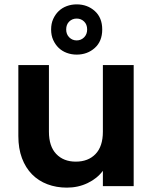

<svg xmlns="http://www.w3.org/2000/svg" viewBox="-20 -852 701 879"><path d="M592 0H451V-70Q425 -35 381.5 -14Q338 7 286 7Q238 7 197 -8.5Q156 -24 126.5 -54Q97 -84 80.5 -128Q64 -172 64 -229V-554H204V-249Q204 -182 237.5 -147Q271 -112 327 -112Q384 -112 417.5 -147Q451 -182 451 -249V-554H592ZM331 -667Q351 -667 365 -681Q379 -695 379 -717Q379 -740 365 -753.5Q351 -767 331 -767Q311 -767 297 -753.5Q283 -740 283 -717Q283 -695 297 -681Q311 -667 331 -667ZM331 -832Q380 -832 414 -801.5Q448 -771 448 -717Q448 -663 414 -632.5Q380 -602 331 -602Q307 -602 285.5 -610Q264 -618 248.5 -633Q233 -648 223.5 -669Q214 -690 214 -717Q214 -744 223.5 -765Q233 -786 248.5 -801Q264 -816 285.5 -824Q307 -832 331 -832Z"/></svg>

Font: SVN-Poppins SemiBold
Style: Regular
Weight: 600
Designer: Ninad Kale (Devanagari), Jonny Pinhorn (Latin)
Foundry: Indian Type Foundry
Version: Version 3.002 2017